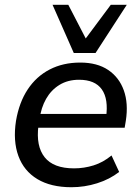

<svg xmlns="http://www.w3.org/2000/svg" viewBox="-20 -775 586 804"><path d="M279 9Q193 9 136.5 -25Q80 -59 57 -122Q34 -185 47 -269Q60 -346 96 -400.5Q132 -455 188 -484Q244 -513 316 -513Q387 -513 433 -482Q479 -451 498.5 -396.5Q518 -342 507 -270L502 -240H123L132 -298H442L424 -283Q435 -360 406.5 -400.5Q378 -441 311 -441Q264 -441 229 -419.5Q194 -398 173 -361Q152 -324 146 -277L141 -249Q130 -163 167 -116.5Q204 -70 290 -70Q332 -70 372 -82.5Q412 -95 447 -124L479 -55Q439 -24 386.5 -7.5Q334 9 279 9ZM289 -553 200 -755H266L339 -614L444 -755H511L380 -553Z"/></svg>

Font: Mulish ExtraLight SemiBold
Style: Italic
Weight: 600
Italic angle: -9°
Version: Version 3.603